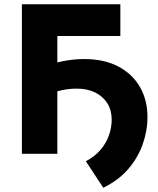

<svg xmlns="http://www.w3.org/2000/svg" viewBox="-20 -720 738 899"><path d="M82.5 0V-700H543.5V-551.5H248.5V0ZM463.5 159 382 35Q423 13.5 449.8 -17.5Q476.5 -48.5 489.8 -85.2Q503 -122 503 -160Q503 -204 482.5 -236.5Q462 -269 425.5 -287Q389 -305 341 -305Q306.5 -305 276.5 -299.2Q246.5 -293.5 213 -281.5L212 -416.5Q254.5 -431 295.5 -437.2Q336.5 -443.5 374.5 -443.5Q468 -443.5 534.2 -408.5Q600.5 -373.5 635.5 -312.2Q670.5 -251 670.5 -172Q670.5 -107.5 648 -44Q625.5 19.5 579.5 72.5Q533.5 125.5 463.5 159Z"/></svg>

Font: Geologica Roman
Style: Bold
Weight: 700
Designer: Sindre Bremnes, Frode Helland
Foundry: Monokrom Skriftforlag AS
Version: Version 1.010;gftools[0.9.28]